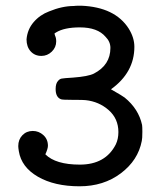

<svg xmlns="http://www.w3.org/2000/svg" viewBox="-20 -642 565 673"><path d="M125 -446Q102 -446 87.5 -462Q73 -478 73 -504Q76 -539 98 -564.5Q120 -590 152 -602Q198 -621 239 -621Q241 -622 265 -622Q383 -617 431 -542Q451 -510 451 -478Q451 -388 369 -329Q411 -305 417 -300Q466 -260 478 -204Q479 -198 479 -180Q479 -156 477 -148Q464 -80 403.5 -34.5Q343 11 259 11Q171 11 113 -22.5Q55 -56 46 -112Q44 -124 44 -130Q44 -153 58.5 -168Q73 -183 95 -183Q116 -183 132 -168.5Q148 -154 148 -131Q148 -121 139 -101Q175 -65 260 -65Q350 -65 386 -136Q395 -155 395 -179Q395 -226 361 -256Q327 -286 280 -291Q275 -292 234 -292Q199 -292 194 -294Q175 -301 175 -330Q175 -350 184 -359Q189 -365 196 -366.5Q203 -368 236 -370Q289 -374 309 -384Q367 -414 367 -474Q367 -496 350 -513Q322 -546 260 -546Q205 -546 176 -528Q175 -527 173 -526Q171 -525 171 -524Q172 -521 173 -517Q177 -509 177 -497Q177 -476 161.5 -461Q146 -446 125 -446Z"/></svg>

Font: MathJax_Typewriter
Style: Regular
Weight: 400
Version: Version 1.1